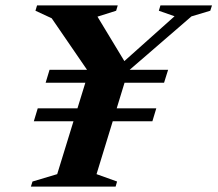

<svg xmlns="http://www.w3.org/2000/svg" viewBox="-20 -695 810 715"><path d="M172.5 -627 112 -655 118 -675H418.5L412.5 -655L343 -633L455.5 -447L428 -454L630 -634.5L571.5 -655L577.5 -675H769.5L763 -655L693 -634L457 -430L339.5 -46.5L416 -19L410.5 0H95L101 -19L193 -46.5L310 -426.5ZM562 -291.5 547.5 -243.5H106L120.5 -291.5ZM606 -435 591 -387H150L164.5 -435Z"/></svg>

Font: Newsreader 24pt
Style: Bold Italic
Weight: 700
Italic angle: -17°
Designer: Hugues Gentile
Foundry: Production Type
Version: Version 1.003